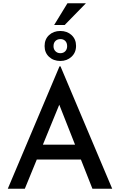

<svg xmlns="http://www.w3.org/2000/svg" viewBox="-20 -1164 740 1184"><path d="M28 0 347 -755H353L672 0H550L318 -588L395 -639L133 0ZM222 -272H480L517 -180H190ZM255 -880Q255 -922 282.5 -947.5Q310 -973 352 -973Q394 -973 421.5 -947.5Q449 -922 449 -881Q449 -840 421 -814Q393 -788 352 -788Q310 -788 282.5 -813.5Q255 -839 255 -880ZM310 -879Q310 -860 322 -848Q334 -836 352 -836Q371 -836 382.5 -848Q394 -860 394 -879Q394 -900 382.5 -911.5Q371 -923 353 -923Q334 -923 322 -911.5Q310 -900 310 -879ZM510 -1144 379 -1010H314L396 -1144Z"/></svg>

Font: Josefin Sans Thin Medium
Style: Regular
Weight: 500
Version: Version 2.000